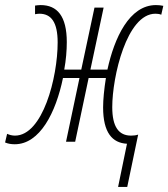

<svg xmlns="http://www.w3.org/2000/svg" viewBox="-83 -558 663 756"><path d="M417 8 382 178H418L461 -28C452 -25 444 -24 433 -24C385 -24 359 -58 359 -136C359 -256 416 -504 529 -504C537 -504 545 -503 552 -500L560 -535C551 -537 541 -538 531 -538C426 -538 367 -408 340 -284H273L325 -528H289L237 -284H170C177 -322 180 -360 180 -392C180 -495 142 -538 77 -538C69 -538 62 -537 55 -536V-502C60 -503 67 -504 72 -504C119 -504 144 -470 144 -391C144 -252 85 -24 -24 -24C-36 -24 -46 -27 -55 -31L-63 3C-51 8 -39 10 -25 10C74 10 137 -115 165 -251H230L177 0H213L266 -251H334C327 -207 323 -166 323 -135C323 -36 359 5 417 8Z"/></svg>

Font: Noto Sans ExtraCondensed ExtraLight
Style: Italic
Weight: 200
Width: 2
Italic angle: -12°
Designer: Monotype Design Team
Foundry: Monotype Imaging Inc.
Version: Version 2.013